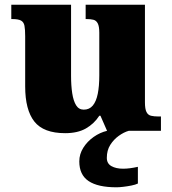

<svg xmlns="http://www.w3.org/2000/svg" viewBox="-20 -556 731 816"><path d="M257 10Q165 10 126 -39.5Q87 -89 87 -189V-402Q87 -431 84 -446.5Q81 -462 69.5 -468.5Q58 -475 32 -475H28V-536H282V-234Q282 -192 287 -159.5Q292 -127 303.5 -108.5Q315 -90 336 -90Q360 -90 374.5 -107.5Q389 -125 395.5 -157.5Q402 -190 402 -235V-417Q402 -444 395.5 -456.5Q389 -469 377 -472Q365 -475 348 -475H344V-536H596V-121Q596 -93 602.5 -80Q609 -67 622 -64Q635 -61 652 -61H664V0H435L407 -64H402Q380 -30 345 -10Q310 10 257 10ZM475 240Q396 240 356.5 213.5Q317 187 317 130Q317 99 334 72Q351 45 378 26Q405 7 435 0H527Q506 6 484.5 21.5Q463 37 448.5 60Q434 83 434 115Q434 139 453.5 150Q473 161 503 161Q517 161 532.5 159Q548 157 566 153V224Q556 229 538.5 232.5Q521 236 503.5 238Q486 240 475 240Z"/></svg>

Font: Noto Rashi Hebrew Black
Style: Regular
Weight: 900
Version: Version 1.006